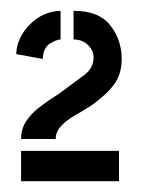

<svg xmlns="http://www.w3.org/2000/svg" viewBox="-20 -724 265 355"><path d="M19 -467Q19 -485 27.5 -498.5Q36 -512 49.5 -523Q63 -534 76.5 -542.5Q90 -551 99 -558Q118 -572 135.5 -585Q153 -598 153 -618Q153 -627 148 -634.5Q143 -642 135 -646.5Q127 -651 116 -651V-704Q163 -704 184 -677Q205 -650 205 -615Q205 -587 191 -568Q177 -549 149 -529Q133 -519 117.5 -510Q102 -501 92.5 -490.5Q83 -480 83 -467ZM19 -389V-445H200V-389ZM59 -615 10 -624Q11 -654 35 -678.5Q59 -703 92 -704V-651Q85 -651 72.5 -643.5Q60 -636 59 -615Z"/></svg>

Font: Stick No Bills
Style: Bold
Weight: 700
Version: Version 2.000